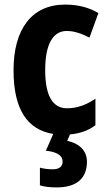

<svg xmlns="http://www.w3.org/2000/svg" viewBox="-20 -577 474 837"><path d="M359 128C359 79 325 48 273 37L285 9C328 5 364 -7 396 -31V-147C357 -120 317 -105 272 -105C210 -105 177 -159 177 -271C177 -383 210 -442 271 -442C303 -442 335 -431 370 -413L409 -520C370 -543 324 -557 264 -557C116 -557 39 -447 39 -271C39 -101 98 -12 212 7L180 80C228 85 253 101 253 127C253 150 237 161 210 161C193 161 172 159 154 154V231C173 237 198 240 227 240C317 240 359 198 359 128Z"/></svg>

Font: Noto Sans Devanagari Condensed
Style: Bold
Weight: 700
Width: 3
Designer: Jelle Bosma - Monotype Design Team
Foundry: Monotype Imaging Inc.
Version: Version 2.004